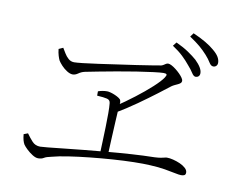

<svg xmlns="http://www.w3.org/2000/svg" viewBox="-81 -892 1161 958"><g transform="rotate(10 500.0 -413.5)"><path d="M872 -576Q862 -576 852 -592Q842 -608 825 -627Q809 -647 787.5 -667.5Q766 -688 734 -709L749 -728Q786 -711 812.5 -693Q839 -675 856 -660Q893 -624 893 -598Q893 -587 887 -581.5Q881 -576 872 -576ZM504 -363Q549 -393 594 -427.5Q639 -462 674 -494Q709 -526 722 -546Q730 -558 727.5 -562.5Q725 -567 712 -567Q698 -567 661.5 -562.5Q625 -558 577 -550.5Q529 -543 479.5 -534Q430 -525 388 -517Q346 -509 322 -504Q306 -500 292.5 -490.5Q279 -481 266 -481Q253 -481 237 -491Q221 -501 208.5 -514.5Q196 -528 190 -538Q186 -546 181.5 -560.5Q177 -575 175 -594L197 -604Q204 -593 212.5 -578.5Q221 -564 233.5 -553Q246 -542 263 -542Q274 -542 306.5 -545.5Q339 -549 384 -555.5Q429 -562 478 -569Q527 -576 572 -582.5Q617 -589 649.5 -594.5Q682 -600 694 -602Q701 -604 706 -607.5Q711 -611 716 -614Q721 -617 727 -617Q734 -617 744.5 -611.5Q755 -606 766.5 -597Q778 -588 788 -578Q798 -568 804 -559Q810 -550 810 -544Q810 -537 805 -532.5Q800 -528 792.5 -524.5Q785 -521 776.5 -517Q768 -513 761 -508Q742 -493 702.5 -463Q663 -433 611.5 -396.5Q560 -360 504 -327ZM169 -39Q156 -39 139.5 -49.5Q123 -60 109.5 -73Q96 -86 90 -95Q85 -104 82 -115Q79 -126 77 -145L98 -153Q112 -133 128 -115.5Q144 -98 169 -98Q178 -98 208 -101Q238 -104 283.5 -109Q329 -114 384.5 -119.5Q440 -125 501 -130.5Q562 -136 623.5 -140Q685 -144 741 -145Q760 -146 771.5 -148Q783 -150 790 -152Q797 -154 802 -154Q816 -154 834 -149.5Q852 -145 869 -137.5Q886 -130 897.5 -119.5Q909 -109 909 -97Q909 -87 903 -83.5Q897 -80 886 -80Q876 -80 855 -84.5Q834 -89 801.5 -94.5Q769 -100 726 -102Q693 -104 643.5 -103Q594 -102 536.5 -98Q479 -94 422 -88Q365 -82 315.5 -74.5Q266 -67 233 -58Q208 -53 197 -46Q186 -39 169 -39ZM469 -112Q470 -141 471.5 -177.5Q473 -214 474 -251.5Q475 -289 475 -320.5Q475 -352 473 -371Q472 -388 455.5 -392Q439 -396 405 -398V-420Q416 -424 428 -426Q440 -428 451 -428Q458 -428 469 -425Q480 -422 491.5 -417Q503 -412 512 -406Q521 -400 522 -395Q524 -389 524 -383Q524 -377 523 -370Q522 -363 521 -352Q520 -332 517.5 -290.5Q515 -249 513 -201Q511 -153 509 -112ZM950 -642Q938 -642 928.5 -658Q919 -674 902 -693Q884 -713 864 -730Q844 -747 811 -769L825 -788Q862 -772 889 -756Q916 -740 932 -726Q953 -709 962 -694Q971 -679 971 -664Q971 -654 965 -648Q959 -642 950 -642Z"/></g></svg>

Font: Noto Serif HK ExtraLight
Style: Regular
Weight: 200
Designer: Ryoko NISHIZUKA 西塚涼子 (kana & ideographs); Frank Grießhammer (Latin, Greek & Cyrillic); Wenlong ZHANG 张文龙 (bopomofo); San
Foundry: Adobe
Version: Version 2.002-H1;hotconv 1.1.0;makeotfexe 2.6.0